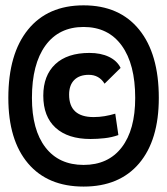

<svg xmlns="http://www.w3.org/2000/svg" viewBox="-20 -706 626 719"><path d="M293 -7.3Q158.7 -7.3 85 -94.2Q11.2 -181.2 11.2 -339.4Q11.2 -504.4 85 -595.2Q158.7 -686 293 -686Q427.2 -686 501 -595.2Q574.7 -504.4 574.7 -339.4Q574.7 -181.2 501 -94.2Q427.2 -7.3 293 -7.3ZM293 -88.4Q385.3 -88.4 435.8 -154.1Q486.3 -219.7 486.3 -339.4Q486.3 -465.8 435.8 -535.4Q385.3 -605 293 -605Q200.7 -605 150.1 -535.4Q99.6 -465.8 99.6 -339.4Q99.6 -219.7 150.1 -154.1Q200.7 -88.4 293 -88.4ZM318.8 -185.5Q234.4 -185.5 188.2 -227.5Q142.1 -269.5 142.1 -347.7Q142.1 -423.3 187 -465.6Q231.9 -507.8 314.9 -507.8Q357.4 -507.8 387.9 -493.2Q418.5 -478.5 431.6 -451.7L371.6 -392.6Q351.1 -425.8 312.5 -425.8Q277.3 -425.8 258.1 -406.5Q238.8 -387.2 238.8 -351.6Q238.8 -267.6 330.6 -267.6Q351.6 -267.6 371.8 -271Q392.1 -274.4 411.6 -280.3L423.3 -200.2Q398.4 -191.4 371.6 -188.5Q344.7 -185.5 318.8 -185.5Z"/></svg>

Font: Caskaydia Cove Medium
Style: Regular
Weight: 500
Monospace: yes
Designer: Aaron Bell
Foundry: Saja Typeworks
Version: Version 4.300; ttfautohint (v1.8.3)